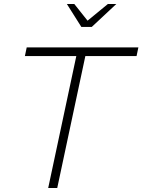

<svg xmlns="http://www.w3.org/2000/svg" viewBox="-20 -936 709 956"><path d="M220 0 360 -657H104L113 -700H669L660 -657H405L265 0ZM385 -802 313 -916H350L416 -833L517 -916H559L437 -802Z"/></svg>

Font: Red Hat Display
Style: Italic
Weight: 300
Italic angle: -12°
Designer: Pentagram, MCKL
Foundry: Pentagram, MCKL
Version: Version 1.023